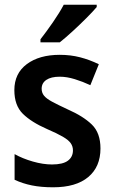

<svg xmlns="http://www.w3.org/2000/svg" viewBox="-20 -786 485 816"><path d="M407 -155Q407 -77 355 -33.5Q303 10 206 10Q155 10 115.5 2Q76 -6 42 -22V-131Q76 -112 119.5 -99.5Q163 -87 201 -87Q247 -87 268.5 -103Q290 -119 290 -147Q290 -164 280.5 -177.5Q271 -191 247 -205Q223 -219 179 -238Q113 -267 77 -302.5Q41 -338 41 -403Q41 -474 94 -513.5Q147 -553 234 -553Q280 -553 320.5 -542.5Q361 -532 400 -513L364 -424Q332 -439 298 -449.5Q264 -460 234 -460Q197 -460 177 -446.5Q157 -433 157 -409Q157 -392 167 -379.5Q177 -367 201 -354Q225 -341 268 -321Q334 -292 370.5 -256.5Q407 -221 407 -155ZM391 -756Q375 -737 347 -709Q319 -681 288.5 -653Q258 -625 234 -606H152V-619Q177 -651 205 -691.5Q233 -732 251 -766H391Z"/></svg>

Font: Noto Sans Lao UI SemCond SemBd
Style: Regular
Weight: 600
Width: 4
Designer: Monotype Design Team
Foundry: Monotype Imaging Inc.
Version: Version 2.000; ttfautohint (v1.8.4.7-5d5b)